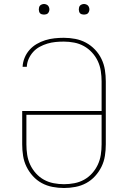

<svg xmlns="http://www.w3.org/2000/svg" viewBox="-20 -932 640 960"><path d="M300 8Q271 8 242.5 2.5Q214 -3 189 -16.5Q164 -30 144.5 -51.5Q125 -73 112.5 -98.5Q100 -124 95.5 -152.5Q91 -181 91 -210V-377H488V-525Q488 -551 484 -577Q480 -603 469 -626.5Q458 -650 440 -669.5Q422 -689 399.5 -701.5Q377 -714 351 -719Q325 -724 299 -724Q278 -724 257.5 -722Q237 -720 217 -714Q197 -708 178.5 -698Q160 -688 146 -672.5Q132 -657 123.5 -638Q115 -619 114 -598H93Q94 -621 103 -643Q112 -665 127.5 -682.5Q143 -700 163.5 -712Q184 -724 206.5 -731Q229 -738 252.5 -740.5Q276 -743 299 -743Q328 -743 356.5 -737.5Q385 -732 410 -718.5Q435 -705 455 -684Q475 -663 487.5 -637Q500 -611 504.5 -582.5Q509 -554 509 -525V-210Q509 -181 504.5 -152.5Q500 -124 487.5 -98.5Q475 -73 455.5 -51.5Q436 -30 411 -16.5Q386 -3 357.5 2.5Q329 8 300 8ZM300 -11Q326 -11 352 -16Q378 -21 400.5 -33.5Q423 -46 440.5 -65.5Q458 -85 469 -108.5Q480 -132 484 -158Q488 -184 488 -210V-358H112V-210Q112 -184 116 -158Q120 -132 131 -108.5Q142 -85 159.5 -65.5Q177 -46 199.5 -33.5Q222 -21 248 -16Q274 -11 300 -11ZM400 -859Q395 -859 389.5 -860.5Q384 -862 380.5 -865.5Q377 -869 375.5 -874.5Q374 -880 374 -885Q374 -890 375.5 -895.5Q377 -901 380.5 -904.5Q384 -908 389.5 -910Q395 -912 400 -912Q405 -912 410.5 -910Q416 -908 419.5 -904.5Q423 -901 425 -895.5Q427 -890 427 -885Q427 -880 425 -874.5Q423 -869 419.5 -865.5Q416 -862 410.5 -860.5Q405 -859 400 -859ZM200 -859Q195 -859 189.5 -860.5Q184 -862 180.5 -865.5Q177 -869 175.5 -874.5Q174 -880 174 -885Q174 -890 175.5 -895.5Q177 -901 180.5 -904.5Q184 -908 189.5 -910Q195 -912 200 -912Q205 -912 210.5 -910Q216 -908 219.5 -904.5Q223 -901 225 -895.5Q227 -890 227 -885Q227 -880 225 -874.5Q223 -869 219.5 -865.5Q216 -862 210.5 -860.5Q205 -859 200 -859Z"/></svg>

Font: Iosevka Curly Thin Extended
Style: Regular
Weight: 100
Width: 7
Monospace: yes
Designer: Belleve Invis
Foundry: Belleve Invis
Version: Version 11.1.0; ttfautohint (v1.8.3)